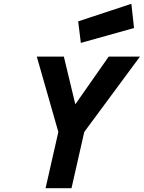

<svg xmlns="http://www.w3.org/2000/svg" viewBox="-20 -987 754 1007"><path d="M355 0H219L286 -295L173 -690H315L375 -440L550 -690H714L422 -295ZM669 -967 683 -840 404 -762 390 -875Z"/></svg>

Font: Panefresco 999wt
Style: Italic
Weight: 900
Version: Version 1.001